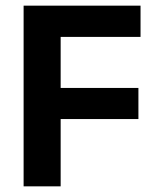

<svg xmlns="http://www.w3.org/2000/svg" viewBox="-20 -659 554 679"><path d="M194.5 0H63.5V-639H194.5ZM469.5 -238H138.5V-348H469.5ZM477 -528.5H101.5V-639H477Z"/></svg>

Font: Anek Devanagari Medium SemiBold
Style: Regular
Weight: 600
Version: Version 1.003